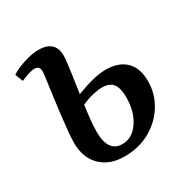

<svg xmlns="http://www.w3.org/2000/svg" viewBox="-130 -638 745 764"><g transform="rotate(-30 243.0 -255.5)"><path d="M199 -290Q241 -306 274.5 -314.5Q308 -323 336 -323Q395 -323 427.5 -291.5Q460 -260 460 -199Q460 -143 431 -94.5Q402 -46 350 -16Q298 14 230 14Q162 14 122 -25.5Q82 -65 82 -134Q82 -152 85 -185Q88 -218 93 -260Q98 -302 104 -345.5Q110 -389 115 -426Q118 -449 113 -458.5Q108 -468 92 -468Q81 -468 63 -462Q45 -456 29 -449L15 -485Q37 -500 75 -512.5Q113 -525 144 -525Q224 -525 220 -447Q218 -422 212 -379Q206 -336 199 -290ZM193 -245Q189 -218 185.5 -184Q182 -150 182 -127Q182 -33 247 -33Q293 -33 323 -77.5Q353 -122 353 -187Q353 -229 338 -249Q323 -269 288 -269Q270 -269 244.5 -263Q219 -257 193 -245Z"/></g></svg>

Font: Literata 36pt Medium
Style: Italic
Weight: 500
Italic angle: -2°
Designer: Latin by Veronika Burian and Jose Scaglione. Greek by Irene Vlachou. Cyrillic by Vera Evstafieva
Foundry: TypeTogether
Version: Version 3.002